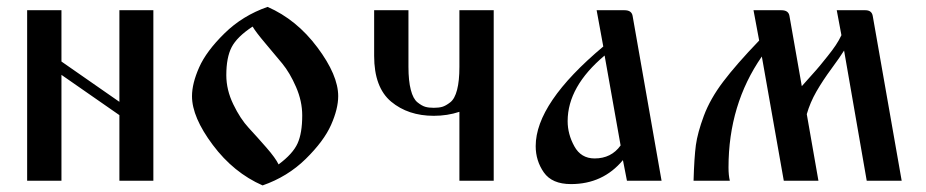

<svg xmlns="http://www.w3.org/2000/svg" viewBox="-20 -530 2714 563"><path d="M160.2 0V-310.5L330.1 -192.4V0H429.7V-500H330.1V-231.4L160.2 -349.6V-500H59.6V0Z M796.9 -47.9C791 -60.2 779.1 -76.7 761.2 -97.2C743.3 -117.7 726.1 -136.9 709.5 -154.8C692.9 -172.7 677.7 -195.8 664.1 -224.1C650.4 -252.4 643.6 -280.9 643.6 -309.6C643.6 -344.1 648.8 -371.4 659.2 -391.6C669.6 -411.8 690.1 -432 720.7 -452.1C727.2 -441.1 739.6 -424.8 757.8 -403.3C776 -381.8 792.6 -362 807.6 -343.8C822.6 -325.5 836.1 -302.6 848.1 -274.9C860.2 -247.2 866.2 -219.4 866.2 -191.4C866.2 -156.9 861.7 -129.6 852.5 -109.4C843.4 -89.2 824.9 -68.7 796.9 -47.9ZM764.6 -509.8C715.8 -492.8 673.7 -467 638.2 -432.1C602.7 -397.3 578 -364.1 564 -332.5C550 -300.9 543 -272.8 543 -248C543 -207 563.3 -159.3 604 -105C644.7 -50.6 693.4 -11.1 750 13.7C798.8 -3.3 841 -29.1 876.5 -64C911.9 -98.8 936.7 -132 950.7 -163.6C964.7 -195.1 971.7 -223.3 971.7 -248C971.7 -289.1 951.3 -336.8 910.6 -391.1C870 -445.5 821.3 -485 764.6 -509.8Z M1327.1 -500V-334C1327.1 -306.6 1324.9 -284.2 1320.3 -266.6C1315.8 -249 1309.1 -236.8 1300.3 -230C1291.5 -223.1 1283.7 -218.8 1276.9 -216.8C1270 -214.8 1261.7 -213.9 1252 -213.9C1242.2 -213.9 1233.9 -214.8 1227.1 -216.8C1220.2 -218.8 1212.6 -223.1 1204.1 -230C1195.6 -236.8 1189.1 -249 1184.6 -266.6C1180 -284.2 1177.7 -306.6 1177.7 -334V-500H1077.1V-366.2C1077.1 -304.4 1093.8 -259.6 1127 -231.9C1160.2 -204.3 1201.8 -190.4 1252 -190.4C1278.6 -190.4 1303.7 -194.3 1327.1 -202.1V0H1427.7V-500Z M1835 -483.4C1833 -494.5 1825.2 -500 1811.5 -500H1729.5L1749 -393.6C1616.9 -282.9 1550.8 -185.5 1550.8 -101.6C1550.8 -72.9 1558.8 -47.2 1574.7 -24.4C1590.7 -1.6 1617.2 9.8 1654.3 9.8C1716.8 9.8 1767.6 -13.7 1806.6 -60.5L1818.4 0H1919.9ZM1799.8 -103.5C1781.6 -78.1 1756.2 -65.4 1723.6 -65.4C1696.9 -65.4 1677.1 -77.3 1664.1 -101.1C1651 -124.8 1644.5 -149.4 1644.5 -174.8C1644.5 -242.5 1680.7 -306.6 1752.9 -367.2Z M2539.1 -483.4C2537.1 -494.5 2529.9 -500 2517.6 -500H2433.6L2447.3 -426.8C2442.7 -417 2437.2 -407.2 2430.7 -397.5C2424.2 -387.7 2416.2 -377 2406.7 -365.2C2397.3 -353.5 2389.6 -344.1 2383.8 -336.9C2377.9 -329.8 2368.7 -319.2 2356 -305.2C2343.3 -291.2 2335 -281.9 2331.1 -277.3L2294.9 -483.4C2293 -494.5 2285.2 -500 2271.5 -500H2189.5L2206.1 -411.1C2161.1 -364.3 2126 -324.1 2100.6 -290.5C2075.2 -257 2056.3 -223.6 2043.9 -190.4C2031.6 -157.2 2023.8 -128.6 2020.5 -104.5C2017.3 -80.4 2015 -45.6 2013.7 0H2120.1C2117.5 -10.4 2116.2 -23.4 2116.2 -39.1C2116.2 -162.1 2148.8 -270.5 2213.9 -364.3L2278.3 0H2379.9L2345.7 -195.3C2352.2 -218.1 2361.7 -240.2 2374 -261.7C2386.4 -283.2 2401.2 -305.7 2418.5 -329.1C2435.7 -352.5 2447.9 -370.1 2455.1 -381.8L2521.5 0H2624Z"/></svg>

Font: TriodPostnaja
Style: Medium
Weight: 500
Version: 20110805; ttfautohint (v0.96) -l 8 -r 50 -G 200 -x 14 -w "G"